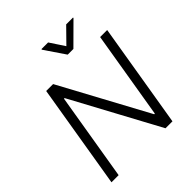

<svg xmlns="http://www.w3.org/2000/svg" viewBox="-251 -1103 1261 1261"><g transform="rotate(-45 380.0 -472.0)"><path d="M738.3 -727.3 617.5 0H552.9L224.4 -609H218.8L117.5 0H51.1L171.9 -727.3H236.2L565.7 -117.5H571.4L672.9 -727.3ZM406.2 -943.9 473.7 -841.6 574.2 -943.9H638.1L637.1 -938.9L493.6 -796.2H440.7L343.8 -938.9L344.5 -943.9Z"/></g></svg>

Font: Karasuma Gothic
Style: Light Italic
Weight: 300
Italic angle: 9.39998°
Designer: Rasmus Andersson / Ryoko Nishizuka
Foundry: rsms
Version: Version 1.00